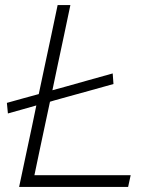

<svg xmlns="http://www.w3.org/2000/svg" viewBox="-20 -733 610 753"><path d="M55 0Q67.5 -59.5 79.5 -115.5Q91.5 -171.5 105.5 -237.5L122.5 -319.5Q96 -312 68 -304Q40 -296 11 -288L7 -329.5Q40 -338.5 71.5 -347.5Q102.5 -356 132 -364L155 -472.5Q169.5 -540 181.5 -596.5Q193.5 -653 206 -713H256Q243.5 -653 231.5 -596.5Q219.5 -540 205 -472L185.5 -379L189 -380L240 -394Q281 -405.5 327 -418.5Q372.5 -431 422 -445L425 -403.5Q375.5 -390 330 -377Q284 -364 243 -353L192.5 -339Q185 -336.5 176 -334L157 -245Q145.5 -190 135.2 -142.5Q125 -95 115 -46H492.5L482.5 0Z"/></svg>

Font: Heraclito ExtraLight
Style: Italic
Weight: 200
Italic angle: -12°
Designer: Kostas Bartsokas (font) & Cristiano Sobral (main changes)
Foundry: Kostas Bartsokas (font) & Cristiano Sobral (main changes)
Version: Version 1.00;July 8, 2020;FontCreator 13.0.0.2655 64-bit